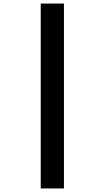

<svg xmlns="http://www.w3.org/2000/svg" viewBox="-20 -871 591 1084"><path d="M210 193V-851H341V193Z"/></svg>

Font: Noto Sans Tamil UI ExtraCondensed Black
Style: Regular
Weight: 900
Width: 2
Designer: Jelle Bosma - Monotype Design Team
Foundry: Monotype Imaging Inc.
Version: Version 2.004; ttfautohint (v1.8.4.7-5d5b)